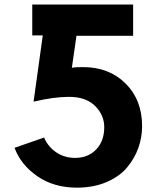

<svg xmlns="http://www.w3.org/2000/svg" viewBox="-20 -820 702 857"><path d="M44.9 -160.2 176.8 -206.1Q194.3 -165 231 -140.1Q267.6 -115.2 315.4 -115.2Q373 -115.2 409.2 -152.8Q445.3 -190.4 445.3 -252Q445.3 -306.6 404.3 -347.2Q363.3 -387.7 288.1 -387.7Q220.7 -387.7 129.9 -366.2L170.9 -662.1H124V-799.8H574.2V-660.2H321.3L300.8 -517.6Q314.5 -520.5 350.6 -520.5Q466.8 -520.5 540.5 -447.3Q614.3 -374 614.3 -256.8Q614.3 -207 597.7 -160.2Q581.1 -113.3 547.4 -72.8Q513.7 -32.2 455.6 -7.3Q397.5 17.6 323.2 17.6Q220.7 17.6 147 -33.2Q73.2 -84 44.9 -160.2Z"/></svg>

Font: Gothic A1 Black
Style: Regular
Weight: 900
Version: Version 2.50